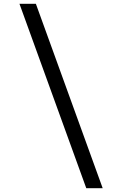

<svg xmlns="http://www.w3.org/2000/svg" viewBox="-20 -843 640 1006"><path d="M432 143 82 -823H168L518 143Z"/></svg>

Font: Nova
Style: Regular
Weight: 400
Monospace: yes
Designer: Belleve Invis
Foundry: Belleve Invis
Version: Version 24.1.4; ttfautohint (v1.8.4)